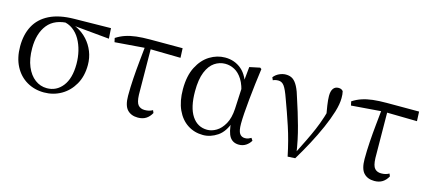

<svg xmlns="http://www.w3.org/2000/svg" viewBox="-47 -908 2888 1298"><g transform="rotate(15 1396.5 -258.5)"><path d="M282 14.6Q215.2 14.6 161.5 -16.8Q107.8 -48.2 77.1 -106.9Q46.5 -165.5 46.5 -245.6Q46.5 -328.5 79 -389.2Q111.6 -450 179.2 -483.8Q246.9 -517.6 350.8 -519L608.1 -522.7L612.8 -450L346.1 -475.1L329.2 -481Q226.5 -480.5 177.4 -419.1Q128.4 -357.7 128.4 -254.5Q128.4 -179.9 150.6 -126.9Q172.9 -73.9 210.2 -46.1Q247.6 -18.2 293.4 -18.2Q360.4 -18.2 403 -72.6Q445.6 -127 445.6 -227.7Q445.6 -274.5 435 -318.2Q424.4 -361.8 404.1 -397.3Q383.7 -432.7 353 -455.4Q322.4 -478.1 281.6 -483L295 -492Q342.9 -487.6 384.2 -466.6Q425.5 -445.6 456.2 -411.9Q486.9 -378.2 504.3 -334.6Q521.7 -291.1 521.7 -240.9Q521.7 -162.3 488.7 -104.9Q455.8 -47.5 401.5 -16.4Q347.2 14.6 282 14.6Z M655.7 -437.1 649.5 -465Q679.8 -484.8 713 -495.9Q746.2 -507.1 787.9 -512.1Q829.6 -517 885.4 -517H1111L1113.9 -450.5L879.4 -454.5ZM939.2 14.6Q891.7 14.6 864.8 -14.3Q837.9 -43.2 837.9 -112.1Q837.9 -170.4 842 -232.2Q846.1 -293.9 852.4 -355.7Q858.8 -417.4 864.5 -474.9H904L907 -136.8Q909 -83.2 925.5 -65Q941.9 -46.9 970.5 -46.9Q987.3 -46.9 1000.7 -50.3Q1014.1 -53.7 1026.3 -60.7L1033.9 -42.7Q1019 -15 995.8 -0.2Q972.6 14.6 939.2 14.6Z M1394.8 14.4Q1334.7 14.4 1286.8 -16.7Q1238.9 -47.8 1211.7 -107.2Q1184.5 -166.5 1184.5 -250.6Q1184.5 -344.2 1216.6 -406.4Q1248.6 -468.5 1299.3 -499.6Q1350.1 -530.6 1406.2 -530.6Q1473.2 -530.6 1521.5 -489.4Q1569.8 -448.1 1589.7 -358.5H1597.3L1575.5 -312.6Q1563.5 -379.3 1539.1 -418.1Q1514.6 -456.9 1483.2 -473.4Q1451.8 -490 1417.7 -490Q1377.8 -490 1343.5 -467Q1309.2 -444 1288.2 -392.9Q1267.2 -341.7 1267.2 -257.8Q1267.2 -144.9 1306.3 -86Q1345.4 -27.2 1413.4 -27.2Q1445.3 -27.2 1477 -46.2Q1508.8 -65.2 1532.1 -106.4Q1555.3 -147.6 1559.1 -212.9L1568.4 -403.1L1579 -510.5L1651.8 -525.8L1661.8 -518.4Q1654.4 -466.9 1647.8 -410.4Q1641.2 -353.9 1635.7 -299.8Q1630.2 -245.7 1627.2 -200.8Q1624.2 -155.9 1624.2 -126.6Q1624.2 -76.9 1637.2 -57.8Q1650.2 -38.7 1674.6 -38.7Q1688.4 -38.7 1698.2 -42.6Q1708 -46.5 1717.5 -52L1728.8 -34.9Q1716.5 -13.4 1695.2 0.6Q1673.9 14.6 1646.4 14.6Q1604 14.6 1582.4 -17.4Q1560.8 -49.4 1556.1 -127.8L1568.9 -128.2Q1544.3 -50.9 1495.8 -18.3Q1447.4 14.4 1394.8 14.4Z M1986.3 7.3Q1964.3 -100.7 1933.6 -193.6Q1902.8 -286.5 1872.7 -367.2Q1851.2 -428.8 1834.7 -451.1Q1818.3 -473.5 1793.8 -473.5Q1771.8 -473.5 1755.8 -465.5L1747.6 -484.2Q1762.3 -503.8 1785.8 -514.8Q1809.4 -525.8 1832.8 -525.8Q1861.3 -525.8 1880.9 -512.4Q1900.4 -498.9 1916.3 -468.4Q1932.3 -437.9 1946.9 -386.3Q1973.8 -305.9 1999.7 -212.5Q2025.6 -119.1 2039.2 -22.3H2024.7L2031.1 -33.8Q2057.7 -86.9 2080.2 -132.7Q2102.7 -178.4 2121.6 -222.6Q2140.6 -266.8 2156.3 -315.8Q2171.9 -364.7 2185.7 -423.6L2172.7 -295.2Q2161.9 -355.7 2156 -395.9Q2150.1 -436.1 2150.1 -462Q2150.1 -495.7 2162.8 -513.3Q2175.5 -530.8 2198.9 -530.8Q2210.8 -530.8 2218.2 -527.2Q2225.5 -523.6 2231.4 -516.7Q2234.1 -505.4 2235.1 -494.5Q2236.1 -483.5 2236.1 -469.6Q2236.1 -427.2 2219.1 -371.4Q2202.2 -315.7 2174.2 -252.2Q2146.2 -188.7 2111.1 -122.9Q2076 -57.2 2038.8 4.4Z M2310.7 -437.1 2304.5 -465Q2334.8 -484.8 2368 -495.9Q2401.2 -507.1 2442.9 -512.1Q2484.6 -517 2540.4 -517H2766L2768.9 -450.5L2534.4 -454.5ZM2594.2 14.6Q2546.7 14.6 2519.8 -14.3Q2492.9 -43.2 2492.9 -112.1Q2492.9 -170.4 2497 -232.2Q2501.1 -293.9 2507.4 -355.7Q2513.8 -417.4 2519.5 -474.9H2559L2562 -136.8Q2564 -83.2 2580.5 -65Q2596.9 -46.9 2625.5 -46.9Q2642.3 -46.9 2655.7 -50.3Q2669.1 -53.7 2681.3 -60.7L2688.9 -42.7Q2674 -15 2650.8 -0.2Q2627.6 14.6 2594.2 14.6Z"/></g></svg>

Font: Noto Serif JP
Style: Regular
Weight: 200
Designer: Ryoko NISHIZUKA 西塚涼子 (kana & ideographs); Frank Grießhammer (Latin, Greek & Cyrillic); Wenlong ZHANG 张文龙 (bopomofo); San
Foundry: Adobe
Version: Version 2.001;hotconv 1.1.0;makeotfexe 2.6.0